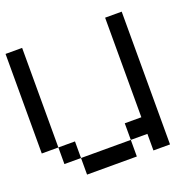

<svg xmlns="http://www.w3.org/2000/svg" viewBox="-120 -787 906 906"><g transform="rotate(-20 333.5 -333.5)"><path d="M0 -166.7V-666.7H83.3V-166.7ZM83.3 -166.7H166.7V-83.3H83.3ZM166.7 -83.3H416.7V0H166.7ZM416.7 -83.3V-166.7H500V-666.7H583.3V0H500V-83.3Z"/></g></svg>

Font: Galmuri11 Regular
Style: Regular
Weight: 400
Designer: Minseo Lee (Quiple)
Version: Version 2.356;hotconv 1.1.0;makeotfexe 2.6.0 DEVELOPMENT